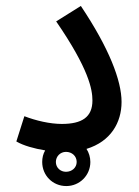

<svg xmlns="http://www.w3.org/2000/svg" viewBox="-20 -506 468 646"><path d="M35 -30C59 -16 95 -6 132 0C125 12 122 25 122 39C122 84 157 120 203 120C248 120 284 84 284 39C284 23 279 7 271 -5C353 -30 389 -94 389 -163C389 -235 347 -344 252 -486L169 -434C279 -274 291 -205 291 -168C291 -112 256 -89 188 -89C148 -89 101 -100 62 -115ZM202 72C183 72 168 58 168 39C168 20 183 5 202 5C222 5 238 19 238 39C238 58 222 72 202 72Z"/></svg>

Font: Noto Sans Arabic Cond Med
Style: Regular
Weight: 500
Width: 3
Designer: Monotype Design Team, Nadine Chahine, Nizar Qandah and Khaled Hosny
Foundry: Monotype Imaging Inc.
Version: Version 2.012